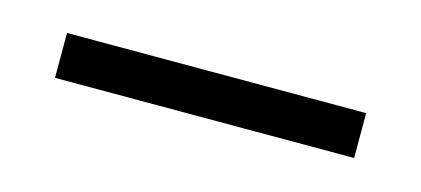

<svg xmlns="http://www.w3.org/2000/svg" viewBox="-24 -756 408 186"><g transform="rotate(15 180.0 -663.5)"><path d="M30 -686H330V-641H30Z"/></g></svg>

Font: Be Vietnam
Style: Regular
Weight: 400
Designer: Gabriel Lam
Foundry: TypeRant
Version: Version 4.000